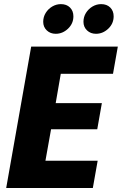

<svg xmlns="http://www.w3.org/2000/svg" viewBox="-20 -934 605 954"><path d="M565.4 -702.3 541.5 -567.4H282L256.7 -421.4H486.1L463.2 -291.6H233.7L205.8 -135.5H465.3L441.3 0H10.8L134.9 -702.3ZM256.8 -766.1Q230.1 -766.1 212.4 -783Q194.7 -799.9 194.7 -825.6Q194.7 -849.9 207.1 -869.9Q219.5 -889.8 239.7 -901.7Q259.9 -913.5 282.6 -913.5Q310.9 -913.5 327.8 -896.6Q344.7 -879.7 344.7 -852.9Q344.7 -817 318 -791.5Q291.2 -766.1 256.8 -766.1ZM456.8 -766.1Q430.1 -766.1 412.4 -783Q394.7 -799.9 394.7 -825.6Q394.7 -849.9 407.1 -869.9Q419.5 -889.8 439.7 -901.7Q459.9 -913.5 482.6 -913.5Q510.9 -913.5 527.8 -896.6Q544.7 -879.7 544.7 -852.9Q544.7 -817 518 -791.5Q491.2 -766.1 456.8 -766.1Z"/></svg>

Font: Poppins Variable
Style: Italic
Weight: 100
Italic angle: -10°
Designer: Jonny Pinhorn
Foundry: Indian Type Foundry
Version: Version 6.000